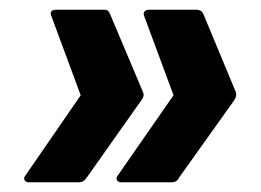

<svg xmlns="http://www.w3.org/2000/svg" viewBox="-20 -461 537 395"><path d="M384 -441Q394 -441 398 -433L465 -272Q468 -264 462 -255L348 -95Q344 -86 333 -86H229Q223 -86 220.5 -90.5Q218 -95 223 -101L337 -265L277 -427Q274 -434 277.5 -437.5Q281 -441 286 -441ZM195 -441Q203 -441 206 -433L274 -272Q278 -264 271 -255L158 -95Q152 -86 143 -86H39Q33 -86 30.5 -90.5Q28 -95 33 -101L146 -265L86 -427Q80 -441 96 -441Z"/></svg>

Font: Sofia Sans Semi Condensed ExtraBold
Style: Italic
Weight: 800
Italic angle: -9°
Version: Version 4.100